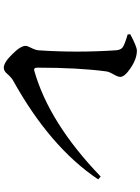

<svg xmlns="http://www.w3.org/2000/svg" viewBox="119 -872 761 1040"><g transform="rotate(90 500.0 -351.5)"><path d="M165 -676Q232 -712 254 -712Q298 -712 348 -678Q396 -646 396 -622Q396 -609 382 -585Q367 -559 366 -544Q346 -393 346 -172Q346 -152 362 -156Q645 -236 936 -516L951 -502Q777 -242 415 -41Q399 -32 378 -8Q364 9 346 9Q318 9 273 -37Q228 -82 228 -109Q228 -120 240 -142Q251 -164 252 -180Q266 -385 252 -598Q250 -624 237 -634Q222 -646 166 -662Z"/></g></svg>

Font: Source Han Serif JP
Style: Bold
Weight: 700
Designer: Ryoko NISHIZUKA  (kana & ideographs); Frank Grießhammer (Latin, Greek & Cyrillic); Wenlong ZHANG  (bopomofo); Sandoll Co
Foundry: Adobe Systems Incorporated
Version: Version 1.000;PS 1;hotconv 16.6.53;makeotf.lib2.5.65590